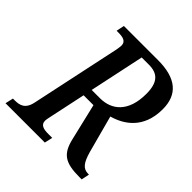

<svg xmlns="http://www.w3.org/2000/svg" viewBox="-211 -852 991 991"><g transform="rotate(45 284.5 -357.0)"><path d="M-19 0H268L278 -44H250C215 -44 189 -50 189 -81C189 -88 191 -99 194 -112L237 -314H309L356 -116C377 -23 418 0 523 0H537L546 -44H540C502 -44 484 -70 467 -129L412 -334C487 -355 577 -410 577 -552C577 -660 512 -714 380 -714H131L122 -670H133C169 -670 194 -664 194 -633C194 -626 192 -616 190 -602L85 -109C73 -51 39 -44 3 -44H-9ZM308 -363H247L311 -664H364C429 -664 461 -631 461 -548C461 -415 391 -363 308 -363Z"/></g></svg>

Font: Noto Serif Condensed Medium
Style: Italic
Weight: 500
Width: 3
Italic angle: -12°
Designer: Monotype Design Team
Foundry: Monotype Imaging Inc.
Version: Version 2.013